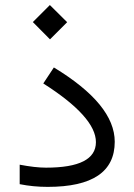

<svg xmlns="http://www.w3.org/2000/svg" viewBox="-20 -731 525 750"><path d="M108.3 -644.8 175.3 -577.3 242.3 -644.3 174.8 -711.3ZM56.9 -87.7V-11.6C92.2 -4.5 128.5 -1 166.2 -1C341.1 -1 428.2 -59.9 428.2 -177.3C428.2 -274.6 349.1 -371.3 190.4 -467.5L149.1 -405C286.1 -317.9 354.7 -241.3 354.7 -175.8C354.7 -109.3 289.7 -76.1 159.7 -76.1C131 -76.1 96.7 -80.1 56.9 -87.7Z"/></svg>

Font: Vazir FD Light
Style: Regular
Weight: 300
Foundry: DejaVu fonts team - Redesigned by Saber Rastikerdar
Version: Version 21.10;October 20, 2019;FontCreator 12.0.0.2547 64-bi